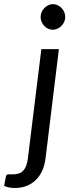

<svg xmlns="http://www.w3.org/2000/svg" viewBox="-114 -750 353 952"><path d="M178 -506.5 111.5 37.5Q107.5 68 96.2 94.2Q85 120.5 66 140Q47 159.5 20.5 170.8Q-6 182 -39.5 182Q-57 182 -69.2 179.5Q-81.5 177 -93.5 172L-84.5 124Q-83 119.5 -80.5 117.2Q-78 115 -74.2 114.5Q-70.5 114 -64.8 114.2Q-59 114.5 -50.5 114.5Q-15.5 114.5 1.5 96Q18.5 77.5 24 37.5L91 -506.5ZM209.5 -665.5Q209.5 -652.5 204.2 -641.2Q199 -630 190.2 -621.2Q181.5 -612.5 170.5 -607.5Q159.5 -602.5 147.5 -602.5Q135.5 -602.5 124.8 -607.5Q114 -612.5 105.8 -621.2Q97.5 -630 92.5 -641.2Q87.5 -652.5 87.5 -665.5Q87.5 -678.5 92.5 -690Q97.5 -701.5 106 -710.2Q114.5 -719 125.5 -724.2Q136.5 -729.5 148 -729.5Q160 -729.5 171 -724.5Q182 -719.5 190.8 -710.8Q199.5 -702 204.5 -690.2Q209.5 -678.5 209.5 -665.5Z"/></svg>

Font: Lato 2
Style: Italic
Weight: 400
Italic angle: -7°
Designer: Lukasz Dziedzic with Adam Twardoch and Botio Nikoltchev
Foundry: tyPoland Lukasz Dziedzic
Version: Version 2.015; 2015-08-06; http://www.latofonts.com/